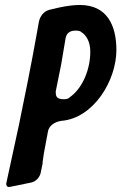

<svg xmlns="http://www.w3.org/2000/svg" viewBox="-20 -759 488 772"><path d="M105 -25C125 -29 142 -47 145 -71L152 -105H151C154 -128 158 -154 164 -183L173 -231C177 -253 199 -269 226 -273C356 -283 448 -435 448 -558C448 -656 411 -739 301 -739C276 -739 248 -735 219 -729L176 -719H177C157 -714 140 -694 136 -669L127 -619C107 -506 78 -362 56 -256L7 -30C6 -24 5 -21 5 -20C5 -13 9 -7 15 -7C18 -7 20 -8 22 -8ZM226 -500 243 -601C246 -625 260 -636 284 -636C296 -636 304 -634 310 -628L306 -630C315 -625 320 -620 323 -616L321 -618C336 -601 343 -578 343 -550C343 -486 316 -406 258 -366L261 -368C255 -362 247 -360 236 -360C205 -360 204 -375 204 -392L205 -395V-396Z"/></svg>

Font: Bangerz
Style: Regular
Weight: 400
Designer: vernon adams
Foundry: Vernon Adams
Version: Version 2.10;December 28, 2023;FontCreator 13.0.0.2683 64-bi